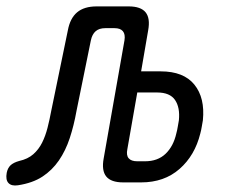

<svg xmlns="http://www.w3.org/2000/svg" viewBox="-105 -570 725 600"><path d="M107 -475Q114 -513 136 -531.5Q158 -550 197 -550H297Q335 -550 350 -531.5Q365 -513 358 -475L336 -347H397Q469 -347 502.5 -305.5Q536 -264 529 -194Q527 -184 525.5 -174Q524 -164 521 -153Q504 -84 456 -42Q408 0 336 0H280Q242 0 227 -18.5Q212 -37 219 -75L284 -444Q287 -463 279 -472.5Q271 -482 253 -482H224Q205 -482 194 -472.5Q183 -463 179 -444L134 -223Q126 -178 113 -138.5Q100 -99 79 -68.5Q58 -38 27.5 -18Q-3 2 -49 9Q-69 12 -78.5 2Q-88 -8 -84 -30Q-81 -45 -72 -53.5Q-63 -62 -45 -67Q-18 -73 -1 -88Q16 -103 26.5 -124Q37 -145 43.5 -170.5Q50 -196 55 -223ZM324 -281 293 -104Q289 -85 297 -75.5Q305 -66 324 -66H348Q388 -66 412.5 -89.5Q437 -113 446 -153Q449 -164 450.5 -174Q452 -184 454 -194Q458 -234 442 -257.5Q426 -281 386 -281Z"/></svg>

Font: Maple Mono Light
Style: Italic
Weight: 300
Italic angle: -10°
Monospace: yes
Designer: subframe7536
Version: Version 7.000